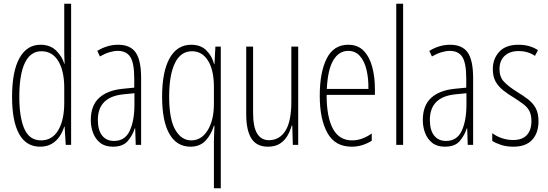

<svg xmlns="http://www.w3.org/2000/svg" viewBox="-20 -780 2953 1034"><path d="M196 10Q121 10 83 -58.5Q45 -127 45 -258Q45 -396 85 -467.5Q125 -539 198 -539Q251 -539 283 -507Q315 -475 326 -437H328Q327 -456 326.5 -473Q326 -490 326 -506V-760H363V0H334L328 -98H326Q318 -72 302 -47Q286 -22 259.5 -6Q233 10 196 10ZM201 -24Q261 -24 293.5 -78.5Q326 -133 326 -226V-307Q326 -398 294 -451Q262 -504 203 -504Q144 -504 114 -441.5Q84 -379 84 -258Q84 -147 111.5 -85.5Q139 -24 201 -24Z M616 -539Q682 -539 711 -497Q740 -455 740 -359V0H711L708 -89H706Q694 -51 668 -20.5Q642 10 588 10Q546 10 520 -10.5Q494 -31 481.5 -63.5Q469 -96 469 -133Q469 -212 514 -253Q559 -294 642 -302L703 -308V-356Q703 -440 682 -473Q661 -506 614 -506Q595 -506 570.5 -499Q546 -492 518 -476L504 -506Q558 -539 616 -539ZM644 -272Q507 -258 507 -134Q507 -79 530 -50Q553 -21 594 -21Q653 -21 678.5 -75.5Q704 -130 704 -218V-278Z M1132 -20Q1132 -33 1133 -56Q1134 -79 1135 -103H1132Q1116 -52 1085.5 -21Q1055 10 1006 10Q932 10 892.5 -58.5Q853 -127 853 -260Q853 -394 893.5 -466.5Q934 -539 1010 -539Q1060 -539 1090.5 -509.5Q1121 -480 1133 -435H1135L1140 -529H1169V234H1132ZM1010 -24Q1065 -24 1098.5 -78.5Q1132 -133 1132 -220V-312Q1132 -402 1100.5 -453Q1069 -504 1014 -504Q953 -504 922 -440Q891 -376 891 -260Q891 -138 924 -81Q957 -24 1010 -24Z M1586 -529V0H1557L1554 -104H1551Q1543 -75 1528 -49Q1513 -23 1487.5 -6.5Q1462 10 1423 10Q1362 10 1334 -34Q1306 -78 1306 -165V-529H1343V-174Q1343 -96 1365 -60.5Q1387 -25 1428 -25Q1485 -25 1517 -75.5Q1549 -126 1549 -233V-529Z M1855 -539Q1908 -539 1939.5 -505.5Q1971 -472 1985 -418Q1999 -364 1999 -303V-269H1739Q1739 -149 1773 -86.5Q1807 -24 1876 -24Q1929 -24 1982 -61V-22Q1960 -8 1932.5 1Q1905 10 1874 10Q1784 10 1743 -64.5Q1702 -139 1702 -264Q1702 -391 1739.5 -465Q1777 -539 1855 -539ZM1855 -506Q1805 -506 1775 -455.5Q1745 -405 1740 -301H1964Q1965 -357 1954 -403.5Q1943 -450 1918.5 -478Q1894 -506 1855 -506Z M2151 0H2114V-760H2151Z M2404 -539Q2470 -539 2499 -497Q2528 -455 2528 -359V0H2499L2496 -89H2494Q2482 -51 2456 -20.5Q2430 10 2376 10Q2334 10 2308 -10.5Q2282 -31 2269.5 -63.5Q2257 -96 2257 -133Q2257 -212 2302 -253Q2347 -294 2430 -302L2491 -308V-356Q2491 -440 2470 -473Q2449 -506 2402 -506Q2383 -506 2358.5 -499Q2334 -492 2306 -476L2292 -506Q2346 -539 2404 -539ZM2432 -272Q2295 -258 2295 -134Q2295 -79 2318 -50Q2341 -21 2382 -21Q2441 -21 2466.5 -75.5Q2492 -130 2492 -218V-278Z M2880 -127Q2880 -64 2846 -27Q2812 10 2745 10Q2708 10 2679 0.5Q2650 -9 2631 -21V-63Q2653 -46 2682.5 -36Q2712 -26 2744 -26Q2793 -26 2817.5 -53Q2842 -80 2842 -128Q2842 -160 2831.5 -181Q2821 -202 2800.5 -217.5Q2780 -233 2751 -252Q2717 -272 2690.5 -293Q2664 -314 2649 -341Q2634 -368 2634 -408Q2634 -463 2668.5 -501Q2703 -539 2773 -539Q2833 -539 2877 -510L2861 -479Q2824 -505 2772 -505Q2726 -505 2698 -479.5Q2670 -454 2670 -407Q2670 -366 2693.5 -340.5Q2717 -315 2765 -285Q2798 -265 2824 -245Q2850 -225 2865 -197.5Q2880 -170 2880 -127Z"/></svg>

Font: Noto Sans Arabic ExtCond ExtLt
Style: Regular
Weight: 200
Width: 2
Designer: Monotype Design Team, Nadine Chahine, Nizar Qandah and Khaled Hosny
Foundry: Monotype Imaging Inc.
Version: Version 2.012; ttfautohint (v1.8.4.7-5d5b)